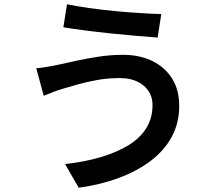

<svg xmlns="http://www.w3.org/2000/svg" viewBox="-20 -821 1040 900"><path d="M695 -329Q695 -365 677 -393Q659 -421 625 -438Q591 -455 542 -455Q486 -455 436 -446Q386 -437 345.5 -425.5Q305 -414 278 -406Q256 -400 230.5 -390Q205 -380 185 -372L150 -501Q175 -503 203 -508Q231 -513 255 -518Q292 -526 339.5 -536.5Q387 -547 443 -555.5Q499 -564 557 -564Q634 -564 693 -535.5Q752 -507 786 -454Q820 -401 820 -324Q820 -244 785 -179.5Q750 -115 686.5 -67Q623 -19 537 13Q451 45 349 59L285 -52Q377 -62 452.5 -84.5Q528 -107 582.5 -140.5Q637 -174 666 -221Q695 -268 695 -329ZM294 -801Q337 -792 396.5 -783.5Q456 -775 519.5 -769Q583 -763 640.5 -759.5Q698 -756 736 -755L719 -645Q676 -648 618 -653Q560 -658 497.5 -664.5Q435 -671 377.5 -678.5Q320 -686 277 -693Z"/></svg>

Font: Noto Sans JP Thin SemiBold
Style: Regular
Weight: 600
Version: Version 2.004-H2;hotconv 1.0.118;makeotfexe 2.5.65603